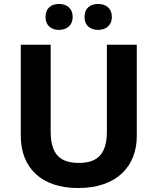

<svg xmlns="http://www.w3.org/2000/svg" viewBox="-20 -940 796 970"><path d="M210 -854C210 -810 240 -789 278 -789C315 -789 347 -810 347 -854C347 -900 315 -920 278 -920C240 -920 210 -900 210 -854ZM407 -854C407 -810 437 -789 476 -789C513 -789 545 -810 545 -854C545 -900 513 -920 476 -920C437 -920 407 -900 407 -854ZM671 -252V-714H520V-278C520 -167 478 -117 379 -117C284 -117 236 -159 236 -277V-714H85V-254C85 -95 186 10 375 10C574 10 671 -104 671 -252Z"/></svg>

Font: Noto Sans Malayalam
Style: Bold
Weight: 700
Designer: Jelle Bosma - Monotype Design Team
Foundry: Monotype Imaging Inc.
Version: Version 2.104